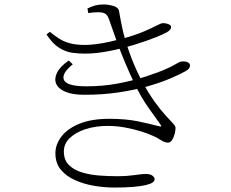

<svg xmlns="http://www.w3.org/2000/svg" viewBox="-20 -802 1040 863"><path d="M204 -659 189 -647Q217 -605 246 -587Q275 -569 304 -565Q333 -561 362 -561Q414 -561 473.5 -573Q533 -585 587.5 -602Q642 -619 680.5 -634.5Q719 -650 730 -657Q740 -663 744.5 -668.5Q749 -674 749 -680Q749 -687 743 -690.5Q737 -694 729 -696Q721 -698 713 -698Q704 -698 683.5 -687Q663 -676 625.5 -660Q588 -644 526 -627Q499 -620 469 -613.5Q439 -607 411.5 -603.5Q384 -600 364 -600Q323 -600 296 -607Q269 -614 248 -627Q227 -640 204 -659ZM307 -513 289 -530Q250 -503 236.5 -475.5Q223 -448 232.5 -425.5Q242 -403 274 -389.5Q306 -376 359 -376Q441 -376 512 -386.5Q583 -397 641.5 -413.5Q700 -430 743.5 -448.5Q787 -467 814 -482Q826 -489 830 -495Q834 -501 834 -508Q834 -514 830 -518Q826 -522 819 -524Q812 -526 802 -526Q793 -526 785.5 -522.5Q778 -519 766.5 -512Q755 -505 731 -494Q691 -476 633.5 -457.5Q576 -439 509 -426.5Q442 -414 370 -414Q280 -414 267.5 -442.5Q255 -471 307 -513ZM472 -268Q390 -268 336 -245.5Q282 -223 255.5 -187.5Q229 -152 229 -113Q229 -68 254 -38.5Q279 -9 319 8.5Q359 26 405 33.5Q451 41 493 41Q544 41 579 38Q614 35 635 30Q656 25 665.5 18.5Q675 12 675 4Q675 -5 665 -12.5Q655 -20 636 -20Q624 -20 611.5 -18.5Q599 -17 584.5 -15Q570 -13 551 -11.5Q532 -10 506 -10Q468 -10 426.5 -13Q385 -16 348.5 -27Q312 -38 289.5 -60.5Q267 -83 267 -121Q267 -156 293.5 -181.5Q320 -207 364.5 -221.5Q409 -236 463 -236Q505 -236 544.5 -228.5Q584 -221 615.5 -211Q647 -201 666 -192Q683 -185 694.5 -177.5Q706 -170 715.5 -165.5Q725 -161 735 -161Q746 -161 753.5 -172.5Q761 -184 765 -200Q769 -216 769 -227Q769 -235 757.5 -247.5Q746 -260 725 -282.5Q704 -305 676 -343.5Q648 -382 615 -443Q598 -476 584.5 -507.5Q571 -539 561.5 -566.5Q552 -594 545 -615Q538 -639 532.5 -662.5Q527 -686 523 -708.5Q519 -731 515 -752Q512 -769 489 -775.5Q466 -782 445 -782Q426 -782 410 -778Q394 -774 373 -764L377 -743Q388 -745 398.5 -746Q409 -747 422 -747Q445 -747 455 -739Q465 -731 470 -715Q488 -662 506 -613Q524 -564 542.5 -520Q561 -476 580 -436Q613 -365 649 -315.5Q685 -266 700 -244Q705 -237 704.5 -234.5Q704 -232 693 -235Q656 -245 601 -256.5Q546 -268 472 -268Z"/></svg>

Font: Noto Serif HK
Style: Regular
Weight: 200
Designer: Ryoko NISHIZUKA 西塚涼子 (kana & ideographs); Frank Grießhammer (Latin, Greek & Cyrillic); Wenlong ZHANG 张文龙 (bopomofo); San
Foundry: Adobe
Version: Version 2.001;hotconv 1.1.0;makeotfexe 2.6.0